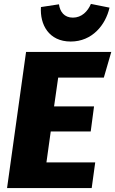

<svg xmlns="http://www.w3.org/2000/svg" viewBox="-20 -960 588 980"><path d="M341 -748C451 -748 519 -833 539 -921L444 -940C428 -902 397 -870 352 -870C308 -870 286 -900 281 -938L189 -924C183 -835 229 -748 341 -748ZM548 -695H113L16 0H448L466 -131H217L239 -289H443L460 -417H256L277 -564H510Z"/></svg>

Font: Fira Sans ExtraBold
Style: Italic
Weight: 800
Italic angle: -8°
Designer: bBox Type GmbH & Carrois Corporate GbR & Edenspiekermann AG
Foundry: bBox Type GmbH & Carrois Corporate GbR & Edenspiekermann AG
Version: Version 4.301;PS 004.301;hotconv 1.0.88;makeotf.lib2.5.64775